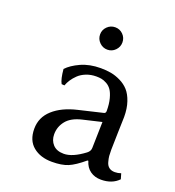

<svg xmlns="http://www.w3.org/2000/svg" viewBox="-119 -720 751 824"><g transform="rotate(20 256.5 -308.0)"><path d="M355 -225.1 270 -205.1Q221.7 -193.8 200 -166.7Q178.2 -139.6 178.2 -105Q178.2 -77.1 195.3 -58.6Q212.4 -40 245.1 -40Q284.7 -40 337.9 -80.1Q352.1 -90.8 352.1 -106ZM355 -47.9H351.1Q310.5 -13.7 282.2 -2Q253.9 9.8 209 9.8Q156.2 9.8 123 -17.6Q89.8 -44.9 89.8 -98.1Q89.8 -150.4 129.4 -186Q168.9 -221.7 237.8 -237.8L349.1 -264.2Q356 -266.6 356 -275.9Q356 -308.1 349.6 -331.8Q343.3 -355.5 334.2 -368.4Q325.2 -381.3 311.8 -388.7Q298.3 -396 287.8 -397.9Q277.3 -399.9 264.2 -399.9Q239.3 -399.9 218.3 -391.6Q197.3 -383.3 183.6 -370.1Q169.9 -356.9 161.4 -343.8Q152.8 -330.6 147.9 -316.9L134.8 -317.9Q124 -336.9 120.1 -381.8Q140.6 -404.3 179.7 -422.1Q218.8 -439.9 270 -439.9Q294.9 -439.9 316.7 -436Q338.4 -432.1 360.8 -421.1Q383.3 -410.2 399.2 -392.6Q415 -375 425 -345.5Q435.1 -315.9 435.1 -276.9Q435.1 -273.4 433.1 -208Q431.2 -142.6 431.2 -126Q431.2 -108.9 432.1 -97.9Q433.1 -86.9 437.3 -71.8Q441.4 -56.6 451.7 -48.8Q461.9 -41 478 -41Q491.7 -41 505.9 -45.9L513.2 -21Q483.4 9.8 433.1 9.8Q404.3 9.8 383.8 -4.9Q363.3 -19.5 355 -47.9ZM231.9 -539.1Q216.8 -554.2 216.8 -575.2Q216.8 -596.2 231.9 -611.1Q247.1 -626 268.1 -626Q289.1 -626 304 -611.1Q318.8 -596.2 318.8 -575.2Q318.8 -554.2 304 -539.1Q289.1 -523.9 268.1 -523.9Q247.1 -523.9 231.9 -539.1Z"/></g></svg>

Font: Linear Smooth
Style: Regular
Weight: 400
Designer: Philipp H. Poll, Flanker
Foundry: Philipp H. Poll, reworked by Flanker
Version: Version 1.061 | FøM Fix